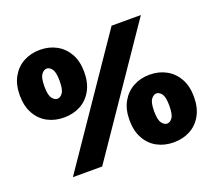

<svg xmlns="http://www.w3.org/2000/svg" viewBox="-121 -871 1159 1041"><g transform="rotate(-20 458.5 -350.0)"><path d="M135 0 613 -700H782L304 0ZM202 -320Q149 -320 107 -342.5Q65 -365 40.5 -409Q16 -453 16 -515Q16 -577 40.5 -620.5Q65 -664 107 -687Q149 -710 202 -710Q255 -710 297 -687Q339 -664 363.5 -620.5Q388 -577 388 -515Q388 -453 363.5 -409Q339 -365 297 -342.5Q255 -320 202 -320ZM202 -428Q219 -428 232.5 -446.5Q246 -465 246 -515Q246 -565 232.5 -583.5Q219 -602 202 -602Q186 -602 172 -583.5Q158 -565 158 -515Q158 -465 172 -446.5Q186 -428 202 -428ZM715 10Q662 10 620 -12.5Q578 -35 553.5 -79Q529 -123 529 -185Q529 -247 553.5 -290.5Q578 -334 620 -357Q662 -380 715 -380Q768 -380 810 -357Q852 -334 876.5 -290.5Q901 -247 901 -185Q901 -123 876.5 -79Q852 -35 810 -12.5Q768 10 715 10ZM715 -98Q732 -98 745.5 -116.5Q759 -135 759 -185Q759 -235 745.5 -253.5Q732 -272 715 -272Q699 -272 685 -253.5Q671 -235 671 -185Q671 -135 685 -116.5Q699 -98 715 -98Z"/></g></svg>

Font: MOST Montserrat Black
Style: Regular
Weight: 900
Designer: Julieta Ulanovsky
Foundry: Julieta Ulanovsky
Version: Version 8.000;March 11, 2024;FontCreator 15.0.0.2926 64-bit